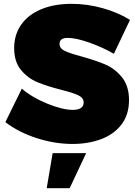

<svg xmlns="http://www.w3.org/2000/svg" viewBox="-20 -739 704 1003"><path d="M334 -541Q291 -541 291 -510Q291 -486 318.5 -473Q346 -460 406 -444Q481 -423 530.5 -402Q580 -381 617 -335.5Q654 -290 654 -216Q654 -140 614.5 -88.5Q575 -37 508 -12Q441 13 359 13Q266 13 171.5 -17.5Q77 -48 8 -101L94 -276Q147 -230 227 -197.5Q307 -165 361 -165Q387 -165 402 -174.5Q417 -184 417 -204Q417 -228 388.5 -241.5Q360 -255 299 -270Q225 -289 175.5 -309.5Q126 -330 90 -373Q54 -416 54 -488Q54 -558 91 -610.5Q128 -663 196 -691Q264 -719 354 -719Q436 -719 517.5 -696Q599 -673 659 -635L575 -458Q518 -491 448 -516Q378 -541 334 -541ZM255 61H430L344 244H224Z"/></svg>

Font: Gontserrat Black
Style: Regular
Weight: 900
Designer: Julieta Ulanovsky
Foundry: Julieta Ulanovsky
Version: Version 6.001